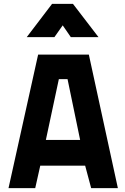

<svg xmlns="http://www.w3.org/2000/svg" viewBox="-20 -972 644 992"><path d="M24 0 177 -690H439L589 0H451L420 -116H188L162 0ZM284 -563 217 -249H394L329 -563ZM118 -780 249 -952H357L489 -780H346L304 -841L261 -780Z"/></svg>

Font: TitilliumText22L Xb
Style: Bold
Weight: 400
Designer: Campivisivi
Foundry: Campivisivi
Version: 1.000